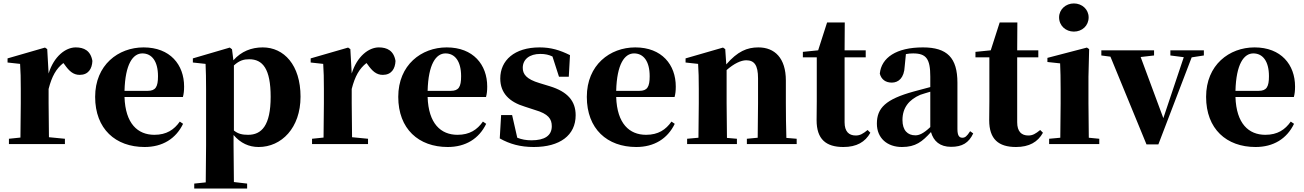

<svg xmlns="http://www.w3.org/2000/svg" viewBox="-20 -839 7594 1118"><path d="M263 -321C282 -395 307 -439 349 -472L356 -463C382 -426 406 -403 444 -403C494 -403 516 -438 518 -484C508 -544 469 -563 421 -563C362 -563 294 -511 263 -411L255 -553L242 -562L24 -499V-475L97 -467C100 -419 101 -387 101 -321V-238C101 -182 100 -96 99 -38L32 -31V0H358V-31L265 -40L263 -238Z M822 17C926 17 1004 -31 1046 -118L1027 -131C994 -84 950 -54 879 -54C782 -54 710 -119 705 -274H1045C1050 -293 1052 -310 1052 -335C1052 -462 971 -563 816 -563C669 -563 534 -461 534 -275C534 -88 653 17 822 17ZM705 -310C709 -466 754 -528 809 -528C863 -528 900 -484 900 -395C900 -333 886 -310 840 -310Z M1486 17C1619 17 1730 -94 1730 -276C1730 -461 1633 -563 1510 -563C1444 -563 1385 -540 1339 -488L1331 -552L1318 -562L1103 -499V-475L1177 -467C1179 -419 1180 -385 1180 -320V7L1178 223L1111 230V259H1419V230L1342 221L1340 6V-53C1381 -5 1430 17 1486 17ZM1342 -458C1375 -488 1401 -494 1431 -494C1510 -494 1556 -438 1556 -275C1556 -108 1503 -54 1425 -54C1392 -54 1367 -59 1342 -79Z M2028 -321C2047 -395 2072 -439 2114 -472L2121 -463C2147 -426 2171 -403 2209 -403C2259 -403 2281 -438 2283 -484C2273 -544 2234 -563 2186 -563C2127 -563 2059 -511 2028 -411L2020 -553L2007 -562L1789 -499V-475L1862 -467C1865 -419 1866 -387 1866 -321V-238C1866 -182 1865 -96 1864 -38L1797 -31V0H2123V-31L2030 -40L2028 -238Z M2587 17C2691 17 2769 -31 2811 -118L2792 -131C2759 -84 2715 -54 2644 -54C2547 -54 2475 -119 2470 -274H2810C2815 -293 2817 -310 2817 -335C2817 -462 2736 -563 2581 -563C2434 -563 2299 -461 2299 -275C2299 -88 2418 17 2587 17ZM2470 -310C2474 -466 2519 -528 2574 -528C2628 -528 2665 -484 2665 -395C2665 -333 2651 -310 2605 -310Z M3088 17C3240 17 3332 -51 3332 -168C3332 -250 3286 -305 3181 -337L3122 -355C3044 -378 3024 -408 3024 -444C3024 -494 3064 -525 3126 -525C3155 -525 3176 -520 3197 -510L3235 -392H3292L3299 -518C3240 -547 3189 -563 3122 -563C2975 -563 2893 -487 2893 -382C2893 -297 2946 -245 3036 -218L3094 -199C3174 -176 3193 -146 3193 -104C3193 -49 3151 -22 3075 -22C3043 -22 3018 -27 2992 -37L2962 -169H2898L2890 -33C2949 0 3010 17 3088 17Z M3685 17C3789 17 3867 -31 3909 -118L3890 -131C3857 -84 3813 -54 3742 -54C3645 -54 3573 -119 3568 -274H3908C3913 -293 3915 -310 3915 -335C3915 -462 3834 -563 3679 -563C3532 -563 3397 -461 3397 -275C3397 -88 3516 17 3685 17ZM3568 -310C3572 -466 3617 -528 3672 -528C3726 -528 3763 -484 3763 -395C3763 -333 3749 -310 3703 -310Z M4391 0H4619V-31L4559 -36C4557 -94 4556 -179 4556 -238V-370C4556 -501 4491 -563 4396 -563C4330 -563 4275 -540 4209 -464L4203 -553L4190 -562L3972 -499V-475L4045 -467C4048 -419 4049 -386 4049 -321V-238C4049 -182 4048 -96 4047 -37L3981 -31V0H4271V-31L4213 -36L4211 -238V-431C4254 -469 4295 -488 4325 -488C4372 -488 4394 -460 4394 -383V-238L4392 -37L4329 -31V0Z M4891 17C4968 17 5018 -12 5048 -66L5032 -82C5005 -60 4988 -50 4963 -50C4923 -50 4898 -73 4898 -127V-505H5021V-546H4898L4899 -708H4796L4744 -546L4655 -537V-505H4736V-249C4736 -208 4735 -179 4735 -139C4735 -29 4789 17 4891 17Z M5518 16C5583 16 5621 -7 5647 -62L5629 -75C5610 -45 5599 -37 5584 -37C5565 -37 5555 -50 5555 -88V-357C5555 -502 5496 -563 5354 -563C5199 -563 5112 -503 5103 -410C5112 -376 5137 -358 5173 -358C5211 -358 5245 -384 5248 -453L5255 -524C5270 -527 5283 -528 5297 -528C5373 -528 5397 -497 5397 -393V-332L5300 -306C5137 -261 5086 -210 5086 -119C5086 -35 5146 17 5232 17C5312 17 5350 -14 5401 -70C5416 -17 5453 16 5518 16ZM5397 -99C5356 -60 5331 -51 5310 -51C5265 -51 5235 -80 5235 -140C5235 -213 5274 -259 5339 -287C5353 -292 5374 -298 5397 -305Z M5896 17C5973 17 6023 -12 6053 -66L6037 -82C6010 -60 5993 -50 5968 -50C5928 -50 5903 -73 5903 -127V-505H6026V-546H5903L5904 -708H5801L5749 -546L5660 -537V-505H5741V-249C5741 -208 5740 -179 5740 -139C5740 -29 5794 17 5896 17Z M6233 -655C6281 -655 6319 -689 6319 -738C6319 -784 6281 -819 6233 -819C6186 -819 6147 -784 6147 -738C6147 -689 6186 -655 6233 -655ZM6153 0H6381V-31L6320 -37C6319 -95 6318 -182 6318 -238V-392L6322 -553L6309 -562L6079 -502V-478L6153 -470C6155 -423 6156 -384 6156 -318V-238L6154 -37L6089 -31V0Z M6795 -516 6873 -506 6754 -151 6622 -507 6700 -516V-546H6393V-516L6446 -509L6656 2H6725L6919 -505L6990 -516V-546H6795Z M7291 17C7395 17 7473 -31 7515 -118L7496 -131C7463 -84 7419 -54 7348 -54C7251 -54 7179 -119 7174 -274H7514C7519 -293 7521 -310 7521 -335C7521 -462 7440 -563 7285 -563C7138 -563 7003 -461 7003 -275C7003 -88 7122 17 7291 17ZM7174 -310C7178 -466 7223 -528 7278 -528C7332 -528 7369 -484 7369 -395C7369 -333 7355 -310 7309 -310Z"/></svg>

Font: Noto Serif CJK SC Black
Style: Regular
Weight: 900
Designer: Ryoko NISHIZUKA 西塚涼子 (kana & ideographs); Frank Grießhammer (Latin, Greek & Cyrillic); Wenlong ZHANG 张文龙 (bopomofo); San
Foundry: Adobe
Version: Version 2.001;hotconv 1.1.0;makeotfexe 2.6.0